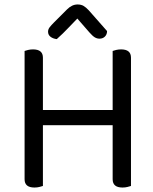

<svg xmlns="http://www.w3.org/2000/svg" viewBox="-20 -834 685 859"><path d="M566 -2Q560 0 550 2.5Q540 5 528 5Q484 5 484 -32V-274H172V-2Q166 0 156 2.5Q146 5 134 5Q90 5 90 -32V-606Q95 -608 105.5 -610.5Q116 -613 128 -613Q172 -613 172 -576V-342H484V-606Q489 -608 499.5 -610.5Q510 -613 522 -613Q566 -613 566 -576ZM326 -751Q309 -734 286 -709.5Q263 -685 234 -659Q217 -661 206 -669.5Q195 -678 195 -692Q195 -703 202.5 -712.5Q210 -722 221 -733L280 -792Q302 -814 327 -814Q343 -814 354 -807.5Q365 -801 377 -788L459 -695Q459 -680 449.5 -670.5Q440 -661 425 -661Q414 -661 404 -667Q394 -673 380 -689Z"/></svg>

Font: Baloo Thambi 2
Style: Regular
Weight: 400
Designer: Aadarsh Rajan and Ek Type
Foundry: Ek Type
Version: Version 1.640;hotconv 1.0.111;makeotfexe 2.5.65597; ttfautoh